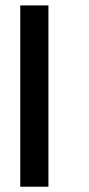

<svg xmlns="http://www.w3.org/2000/svg" viewBox="-20 -706 336 726"><path d="M163.1 -685.5V0H56.6V-685.5Z"/></svg>

Font: Yantramanav Medium
Style: Regular
Weight: 500
Version: Version 1.001;PS 1.0;hotconv 1.0.72;makeotf.lib2.5.5900; ttf